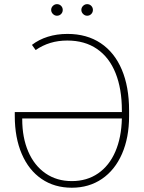

<svg xmlns="http://www.w3.org/2000/svg" viewBox="-20 -877 680 907"><path d="M589.8 -355.5V-328.1Q589.8 -227.1 556.4 -150.4Q522.9 -73.7 461.7 -32Q400.4 9.8 319.3 9.8Q237.3 9.8 176.5 -31.7Q115.7 -73.2 82.8 -149.9Q49.8 -226.6 49.8 -329.1V-347.7H555.7V-355.5Q555.7 -457.5 525.9 -531.7Q496.1 -606 438.2 -645.8Q380.4 -685.5 297.9 -685.5Q254.9 -685.5 218 -674.3Q181.2 -663.1 148.4 -640.6L130.9 -665Q163.1 -689.9 205.8 -703.4Q248.5 -716.8 298.8 -716.8Q390.1 -716.8 455.6 -673.1Q521 -629.4 555.4 -548.1Q589.8 -466.8 589.8 -355.5ZM319.3 -21.5Q390.6 -21.5 443.4 -57.9Q496.1 -94.2 524.9 -160.9Q553.7 -227.5 555.7 -317.4H85V-313.5Q85 -227.1 113.5 -160.9Q142.1 -94.7 195.1 -58.1Q248 -21.5 319.3 -21.5ZM221.7 -830.1Q221.7 -841.3 230 -849.4Q238.3 -857.4 249 -857.4Q260.7 -857.4 268.6 -849.4Q276.4 -841.3 276.4 -830.1Q276.4 -818.8 268.6 -810.8Q260.7 -802.7 249 -802.7Q238.3 -802.7 230 -811Q221.7 -819.3 221.7 -830.1ZM364.3 -830.1Q364.3 -841.3 372.6 -849.4Q380.9 -857.4 391.6 -857.4Q403.3 -857.4 411.1 -849.4Q418.9 -841.3 418.9 -830.1Q418.9 -818.8 411.1 -810.8Q403.3 -802.7 391.6 -802.7Q380.9 -802.7 372.6 -811Q364.3 -819.3 364.3 -830.1Z"/></svg>

Font: Pretendard Thin
Style: Regular
Weight: 100
Designer: Base glyphs from Inter by Rasmus Andersson; Hangeul glyphs from Noto Sans CJK(Source Han Sans) by Jang Soo-young and Kan
Foundry: Kil Hyung-jin
Version: Version 1.309